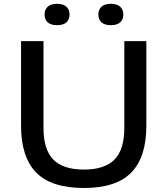

<svg xmlns="http://www.w3.org/2000/svg" viewBox="-20 -950 854 980"><path d="M408.5 9.5Q241.5 9.5 164.5 -69.5Q87.5 -148.5 87.5 -308V-740H202V-297.5Q202 -186 252.5 -135.2Q303 -84.5 408.5 -84.5Q513.5 -84.5 564 -135.2Q614.5 -186 614.5 -297.5V-740H727V-308Q727 -148.5 650.2 -69.5Q573.5 9.5 408.5 9.5ZM545.5 -821.5Q514 -821.5 498 -836Q482 -850.5 482 -875.5Q482 -901 498 -915.8Q514 -930.5 545.5 -930.5Q577.5 -930.5 593.5 -915.8Q609.5 -901 609.5 -875.5Q609.5 -850.5 593.5 -836Q577.5 -821.5 545.5 -821.5ZM271.5 -821.5Q239.5 -821.5 223.5 -836Q207.5 -850.5 207.5 -875.5Q207.5 -901 223.5 -915.8Q239.5 -930.5 271.5 -930.5Q303 -930.5 319 -915.8Q335 -901 335 -875.5Q335 -850.5 319 -836Q303 -821.5 271.5 -821.5Z"/></svg>

Font: Encode Sans Expanded Expanded Medium
Style: Regular
Weight: 500
Width: 7
Designer: Multiple Designers
Foundry: Impallari Type
Version: Version 3.000; ttfautohint (v1.8.3) -l 8 -r 50 -G 200 -x 14 